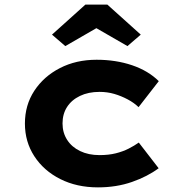

<svg xmlns="http://www.w3.org/2000/svg" viewBox="-20 -800 782 830"><path d="M403.4 10Q311.9 10 240.5 -26Q169.1 -62 128.4 -124.6Q87.7 -187.1 87.7 -265.9Q87.7 -345.6 128.4 -407.7Q169.1 -469.7 239.1 -505.7Q309 -541.7 397.6 -541.7Q480.8 -541.7 550.9 -518Q620.9 -494.2 666.4 -449.2L579 -336.8Q559.8 -355.5 532.1 -370.3Q504.3 -385.1 474.1 -394Q443.9 -402.8 410.2 -402.8Q361.9 -402.8 325.6 -385.3Q289.4 -367.9 269.8 -337.4Q250.3 -307 250.3 -266.4Q250.3 -226.5 270.2 -195.5Q290.1 -164.4 326.2 -147Q362.4 -129.5 410.1 -129.5Q449.2 -129.5 480.1 -137.1Q511 -144.8 535.9 -157.4Q560.7 -170 580 -183.7L665.8 -72.7Q617.9 -37 550.7 -13.5Q483.4 10 403.4 10ZM262.3 -600.7 204.8 -650.3 349 -780H444.2L588.5 -650.3L531 -600.7L381.6 -686.9H411.6Z"/></svg>

Font: Lexend Giga
Style: Regular
Weight: 400
Designer: Bonnie Shaver-Troup, Thomas Jockin
Foundry: Lexend
Version: Version 1.007